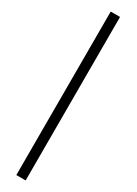

<svg xmlns="http://www.w3.org/2000/svg" viewBox="-276 -815 761 1070"><g transform="rotate(30 104.0 -280.0)"><path d="M74 246V-806H134V246Z"/></g></svg>

Font: Space Grotesk Frontify Light
Style: Regular
Weight: 300
Designer: Florian Karsten
Version: Version 2.000